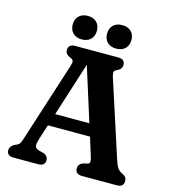

<svg xmlns="http://www.w3.org/2000/svg" viewBox="-126 -984 966 1085"><g transform="rotate(15 356.5 -441.0)"><path d="M238 -34.5Q238 0 198.5 0H54Q14.5 0 14.5 -34.5Q14.5 -54.5 38.5 -69.5L54 -76Q65.5 -81.5 71.2 -91Q77 -100.5 85.5 -129L231.5 -584Q238.5 -605 235.8 -613.8Q233 -622.5 217.5 -629Q188 -641 188 -665.5Q188 -700 228 -700H479.5Q519 -700 519 -665.5Q519 -641 489.5 -628.5Q477 -623 474.8 -614.5Q472.5 -606 478 -587L622 -143Q632.5 -110 642 -95.5Q651.5 -81 668.5 -73.5Q685.5 -65 691.8 -56.5Q698 -48 698 -34.5Q698 0 658.5 0H454.5Q415 0 415 -34.5Q415 -58.5 441 -69.5L469.5 -76.5Q480 -80 480.2 -90.5Q480.5 -101 472.5 -126L441 -226.5H194.5L167.5 -142Q158 -111 159 -97.8Q160 -84.5 182 -76L211.5 -69Q238 -58 238 -34.5ZM218 -298.5H418L318.5 -614ZM253.5 -745Q221 -745 201.8 -763.5Q182.5 -782 182.5 -814Q182.5 -845.5 201.8 -864Q221 -882.5 253.5 -882.5Q286 -882.5 305 -864Q324 -845.5 324 -814Q324 -782.5 305 -763.8Q286 -745 253.5 -745ZM454.5 -745Q422 -745 402.8 -763.5Q383.5 -782 383.5 -814Q383.5 -845.5 402.8 -864Q422 -882.5 454.5 -882.5Q488 -882.5 507 -864Q526 -845.5 526 -814Q526 -782.5 507 -763.8Q488 -745 454.5 -745Z"/></g></svg>

Font: Fraunces 72pt SuperSoft SemiBold
Style: Regular
Weight: 600
Version: Version 1.000;[b76b70a41]